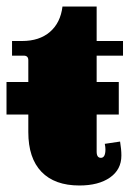

<svg xmlns="http://www.w3.org/2000/svg" viewBox="-22 -558 406 590"><path d="M-2 -206V-306H65V-373Q65 -387 51 -387H15V-432H46Q99 -432 131.5 -460Q164 -488 170 -538H275V-432H356V-387H275V-306H343V-206H275V-92Q275 -73 288 -73Q302 -73 302 -99Q302 -106 300 -116L347 -123Q351 -99 351 -80Q351 -37 316 -12.5Q281 12 222 12Q146 12 105.5 -30Q65 -72 65 -152V-206Z"/></svg>

Font: Arapey Black
Style: Regular
Weight: 900
Designer: Eduardo Rodriguez Tunni
Foundry: Eduardo Rodriguez Tunni
Version: Version 4.000